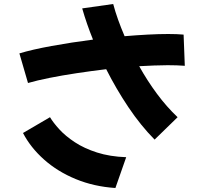

<svg xmlns="http://www.w3.org/2000/svg" viewBox="-20 -872 1040 960"><path d="M120 -457 77 -605Q139 -624 237.5 -642Q336 -660 445 -674Q413 -753 391 -830L546 -852Q556 -814 570.5 -773.5Q585 -733 603 -691Q662 -696 718 -699Q774 -702 821 -702Q865 -702 898 -699L904 -543Q867 -546 818 -546Q786 -546 750 -544.5Q714 -543 676 -541Q716 -469 764.5 -403.5Q813 -338 868 -286L753 -174Q683 -245 622 -336Q561 -427 511 -526Q436 -517 363 -506Q290 -495 227.5 -482.5Q165 -470 120 -457ZM557 68Q450 61 359 23.5Q268 -14 200.5 -74Q133 -134 95 -207L230 -286Q246 -259 276.5 -225.5Q307 -192 354 -161Q401 -130 465 -109.5Q529 -89 611 -86Z"/></svg>

Font: Mochiy Pop One
Style: Regular
Weight: 400
Designer: FONTDASU
Foundry: FONTDASU / Google Inc. / Adobe
Version: Version 2.000